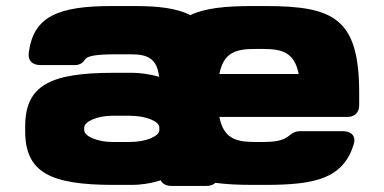

<svg xmlns="http://www.w3.org/2000/svg" viewBox="-20 -594 1259 629"><path d="M541 15.1H656.2C668.9 15.1 679.2 11.2 685.5 4.9C720.2 9.8 761.2 11.7 807.6 11.7H849.6C1015.6 11.7 1104 -10.3 1138.7 -120.6C1147 -147.5 1131.8 -164.1 1104.5 -164.1H962.4C947.3 -164.1 938 -158.2 925.8 -148.4C905.8 -132.3 877.4 -128.9 842.3 -128.9H814.9C752.4 -128.9 712.4 -140.6 698.7 -210.9H1116.7C1141.6 -210.9 1156.2 -224.1 1156.7 -249V-289.1C1156.7 -533.2 1074.7 -574.2 849.6 -574.2H807.6C718.3 -574.2 650.9 -567.4 603.5 -544.4C559.1 -567.4 498.5 -574.2 419.4 -574.2H347.2C171.9 -574.2 89.8 -541.5 74.2 -421.4C70.8 -395.5 85.9 -380.9 111.8 -380.9H227.5C244.6 -380.9 255.9 -393.6 257.8 -397.9C263.2 -410.2 293 -416 355.5 -416H411.1C462.9 -416 495.1 -401.9 501 -342.3C470.2 -351.6 435.1 -355.5 415 -355.5H351.6C144.5 -355.5 62.5 -314.5 62.5 -179.7V-164.1C62.5 -29.3 144.5 11.7 351.6 11.7H415C438 11.7 474.1 7.3 506.3 -3.4C512.2 8.3 524.4 15.1 541 15.1ZM405.3 -128.9H347.7C298.8 -128.9 255.9 -147.9 255.9 -167.5V-176.3C255.9 -195.8 298.8 -214.8 347.7 -214.8H405.3C459 -214.8 502 -196.3 502 -176.3V-167.5C502 -147.9 459 -128.9 405.3 -128.9ZM958.5 -351.6H698.7C712.4 -421.9 752.4 -433.6 814.9 -433.6H842.3C904.8 -433.6 944.8 -421.9 958.5 -351.6Z"/></svg>

Font: Gyrotrope Black
Style: Regular
Weight: 900
Designer: David Moles
Version: Version 1.003;Glyphs 3.3.1 (3343)